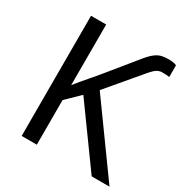

<svg xmlns="http://www.w3.org/2000/svg" viewBox="-166 -854 951 988"><g transform="rotate(30 309.5 -360.0)"><path d="M553 -720Q570 -720 582 -718Q594 -716 603 -712V-642Q596 -644 582 -644.5Q568 -645 559 -645Q546 -645 531.5 -637.5Q517 -630 491 -599L327 -405L619 0H513L266 -342L187 -265V0H97V-714H187V-354Q213 -387 247 -426Q281 -465 310 -501L432 -651Q457 -682 476 -696.5Q495 -711 513 -715.5Q531 -720 553 -720Z"/></g></svg>

Font: Go Noto Kurrent-Regular
Style: Regular
Weight: 400
Designer: Monotype Design Team
Foundry: Monotype Imaging Inc.
Version: Version 2.012; ttfautohint (v1.8.4.7-5d5b)